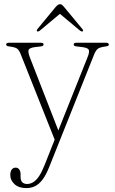

<svg xmlns="http://www.w3.org/2000/svg" viewBox="-20 -670 560 934"><path d="M264.5 -33.5 251 22 81.5 -404.5Q73 -426.5 63.2 -433.5Q53.5 -440.5 25.5 -444Q16 -445 13 -447.5Q10 -450 10 -453.5Q10 -457.5 13.2 -459.8Q16.5 -462 22.5 -462H179Q185.5 -462 188.8 -460Q192 -458 192 -454Q192 -450 189 -447.5Q186 -445 177 -444L151 -441Q124 -437.5 119.5 -427.8Q115 -418 125 -391.5ZM196.5 134 254 -11 259 -23.5 405.5 -390.5Q416.5 -417.5 412 -427.5Q407.5 -437.5 379.5 -441L354 -444Q345 -445 341.8 -447.2Q338.5 -449.5 338.5 -454Q338.5 -458 342 -460Q345.5 -462 352 -462H497Q502.5 -462 506 -459.8Q509.5 -457.5 509.5 -453.5Q509.5 -449.5 506.2 -447.2Q503 -445 494 -444Q466.5 -440.5 456.2 -433Q446 -425.5 437.5 -404L220 141Q204 181.5 186.5 204.2Q169 227 149.8 236Q130.5 245 108 245Q71 245 50.5 225.8Q30 206.5 30 182Q30 164.5 37 155Q44 145.5 56 145.5Q67 145.5 73.5 154.2Q80 163 80 177V189.5Q80 209 88.8 217Q97.5 225 111.5 225Q127.5 225 141.8 216.2Q156 207.5 169.5 187.8Q183 168 196.5 134ZM272.5 -603.5H270.5L370.5 -520Q374 -518 377 -517Q380 -516 382 -517.5Q384 -519 384 -522Q384 -525 381 -528.5L290.5 -637.5Q285.5 -643.5 281.5 -646.5Q277.5 -649.5 272 -649.5Q266.5 -649.5 262 -646.5Q257.5 -643.5 252 -637.5L162 -528.5Q159 -525 159 -522Q159 -519 161 -517.5Q164 -516 166.5 -517Q169 -518 172.5 -520Z"/></svg>

Font: Fraunces Thin
Style: Regular
Weight: 250
Version: Version 1.000;[b76b70a41]